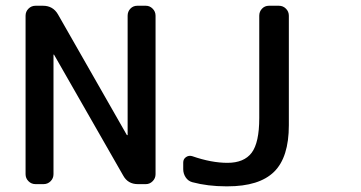

<svg xmlns="http://www.w3.org/2000/svg" viewBox="-20 -742 1276 678"><path d="M105.5 -91.8Q90.8 -91.8 80.6 -102.1Q70.3 -112.3 70.3 -127V-686.5Q70.3 -701.2 80.6 -711.4Q90.8 -721.7 105.5 -721.7H131.8Q167 -721.7 184.6 -691.4L427.7 -265.6Q428.7 -264.6 429.7 -264.6Q430.7 -264.6 430.7 -265.6V-686.5Q430.7 -701.2 440.4 -711.4Q450.2 -721.7 464.8 -721.7H495.1Q508.8 -721.7 519 -711.4Q529.3 -701.2 529.3 -686.5V-127Q529.3 -112.3 519 -102.1Q508.8 -91.8 495.1 -91.8H466.8Q431.6 -91.8 415 -122.1L170.9 -548.8Q169.9 -549.8 169.4 -549.3Q168.9 -548.8 168.9 -547.9V-127Q168.9 -112.3 158.7 -102.1Q148.4 -91.8 133.8 -91.8ZM659.2 -98.6Q644.5 -102.5 635.7 -115.7Q627 -128.9 627 -144.5V-168Q627 -180.7 637.2 -187.5Q647.5 -194.3 659.2 -190.4Q726.6 -167 783.2 -167Q841.8 -167 868.7 -202.6Q895.5 -238.3 895.5 -325.2V-686.5Q895.5 -701.2 905.3 -711.4Q915 -721.7 929.7 -721.7H964.8Q979.5 -721.7 989.7 -711.4Q1000 -701.2 1000 -686.5V-299.8Q1000 -186.5 947.8 -135.3Q895.5 -84 783.2 -84Q781.2 -84 778.3 -84Q713.9 -84 659.2 -98.6Z"/></svg>

Font: Gen Jyuu GothicL Medium
Style: Regular
Weight: 500
Designer: [Source Han Sans]
Ryoko NISHIZUKA  (kana & ideographs); Paul D. Hunt (Latin, Greek & Cyrillic); Wenlong ZHANG  (bopomofo
Version: Version 1.002.20150607